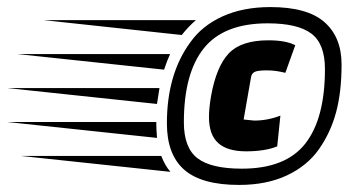

<svg xmlns="http://www.w3.org/2000/svg" viewBox="-220 -682 1028 543"><path d="M469 -344 499 -341Q537 -341 573 -355L564 -268Q529 -254 476 -254Q423 -254 397 -277.5Q371 -301 371 -351Q371 -376 377 -411Q392 -494 427 -531Q462 -568 539 -568Q589 -568 615 -554L587 -476Q560 -483 535 -483Q510 -483 501 -479Q492 -475 490 -464ZM252 -333Q252 -472 318 -562Q351 -609 409 -635.5Q467 -662 545 -662Q649 -662 697.5 -619.5Q746 -577 746 -499.5Q746 -422 730.5 -364.5Q715 -307 682 -260Q649 -213 591.5 -186Q534 -159 456 -159Q350 -159 301 -202Q252 -245 252 -333ZM537 -616Q413 -616 356.5 -545.5Q300 -475 300 -336Q300 -264 338.5 -234.5Q377 -205 464 -205Q588 -205 643.5 -276Q699 -347 699 -487Q699 -558 660.5 -587Q622 -616 537 -616ZM231 -433 224 -388 -200 -433ZM222 -337V-333Q222 -318 224 -292L-200 -337ZM261 -529Q253 -512 244 -485L-170 -529ZM334 -625Q313 -607 294 -583L-96 -625ZM236 -241Q247 -213 262 -196L-161 -241Z"/></svg>

Font: Faster One
Style: Regular
Weight: 400
Designer: Eduardo Rodriguez Tunni
Foundry: Eduardo Rodriguez Tunni
Version: Version 1.002